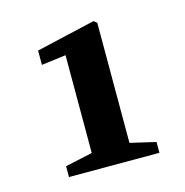

<svg xmlns="http://www.w3.org/2000/svg" viewBox="-70 -877 513 531"><g transform="rotate(-15 186.5 -611.5)"><path d="M251 -460 324 -443V-412H65V-443L143 -460V-740L73 -731V-772L242 -811L251 -804Z"/></g></svg>

Font: TypoPRO Source Serif Pro
Style: Bold
Weight: 700
Designer: Frank Grießhammer
Foundry: Adobe Systems Incorporated
Version: Version 1.017;PS 1.0;hotconv 1.0.79;makeotf.lib2.5.61930